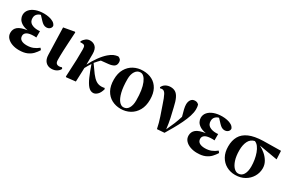

<svg xmlns="http://www.w3.org/2000/svg" viewBox="90 -1529 3733 2513"><g transform="rotate(30 1956.0 -273.0)"><path d="M483.9 -151.9 503.9 -127Q481.4 -89.4 450.4 -56.6Q419.4 -23.9 372.1 -3.4Q324.7 17.1 252 17.1Q195.8 17.1 148.4 0Q101.1 -17.1 72 -49.1Q43 -81.1 43 -126Q43 -182.1 84.2 -216.8Q125.5 -251.5 223.1 -265.1Q164.1 -275.4 129.4 -298.1Q94.7 -320.8 79.8 -349.6Q64.9 -378.4 64.9 -407.2Q64.9 -453.6 95 -488.8Q125 -523.9 178.5 -543.5Q231.9 -563 303.2 -563Q339.8 -563 377.4 -555.4Q415 -547.9 444.3 -530.5Q473.6 -513.2 484.9 -482.9Q486.3 -456.5 466.3 -438.2Q446.3 -419.9 414.1 -419.9Q391.6 -419.9 371.3 -431.6Q351.1 -443.4 330.1 -465.8L272.9 -526.9Q242.2 -519.5 220.2 -496.6Q198.2 -473.6 198.2 -436Q198.2 -382.8 237.5 -358.4Q276.9 -334 338.9 -334Q345.7 -334 353.5 -334.7Q361.3 -335.4 369.1 -335.9V-240.2Q360.8 -240.7 353.3 -241.5Q345.7 -242.2 337.9 -242.2Q261.7 -242.2 228.8 -221.9Q195.8 -201.7 195.8 -167Q195.8 -127.4 225.8 -107.7Q255.9 -87.9 310.1 -87.9Q362.3 -87.9 404.1 -104.2Q445.8 -120.6 483.9 -151.9Z M742.2 16.1Q687.5 16.1 653.8 -19.8Q620.1 -55.7 618.7 -123L606.4 -529.8L769.5 -559.1L777.3 -551.8Q771.5 -453.6 767.6 -384.8Q763.7 -315.9 761.7 -268.8Q759.8 -221.7 759.3 -189.2Q758.8 -156.7 759.3 -130.9Q759.3 -90.3 774.7 -76.2Q790 -62 812.5 -62Q826.7 -62 836.9 -64.7Q847.2 -67.4 855.5 -70.8L867.2 -53.2Q856.9 -27.3 823.7 -5.6Q790.5 16.1 742.2 16.1Z M1472.7 -116.2 1482.4 -102.1Q1465.8 -40.5 1435.1 -11.7Q1404.3 17.1 1373.5 17.1Q1331.1 17.1 1297.4 -21.2Q1263.7 -59.6 1232.7 -130.9Q1201.7 -202.1 1167.5 -300.8Q1152.3 -278.3 1140.1 -257.1Q1127.9 -235.8 1113.3 -209Q1112.8 -186.5 1111.6 -153.6Q1110.4 -120.6 1109.1 -87.6Q1107.9 -54.7 1106.9 -30.3Q1106 -5.9 1105.5 0L968.8 15.1L959.5 8.8L971.7 -252.9L973.6 -405.8Q973.6 -448.2 962.9 -461.7Q952.1 -475.1 927.7 -475.1Q924.3 -475.1 913.3 -474.9Q902.3 -474.6 899.4 -474.1L894.5 -487.8Q911.1 -516.6 937.7 -537.8Q964.4 -559.1 1002.4 -559.1Q1051.3 -559.1 1083.5 -526.6Q1115.7 -494.1 1115.7 -419.9Q1115.7 -414.6 1115.5 -396Q1115.2 -377.4 1115.2 -352.8Q1115.2 -328.1 1115 -303.5Q1114.7 -278.8 1114.7 -261.2Q1149.9 -331.5 1196.5 -396.5Q1243.2 -461.4 1289.6 -501Q1327.1 -533.2 1356.7 -545.9Q1386.2 -558.6 1421.4 -563Q1440.9 -557.6 1455.3 -542.7Q1469.7 -527.8 1469.7 -497.1Q1469.7 -455.6 1440.9 -436.5Q1412.1 -417.5 1360.4 -412.1L1251.5 -400.9Q1234.9 -384.3 1218.3 -366.2Q1201.7 -348.1 1184.6 -327.1Q1233.4 -255.9 1270.3 -207.5Q1307.1 -159.2 1343.3 -134.5Q1379.4 -109.9 1426.3 -109.9Q1442.9 -109.9 1454.3 -111.8Q1465.8 -113.8 1472.7 -116.2Z M1789.6 17.1Q1714.8 17.1 1654.3 -15.1Q1593.8 -47.4 1558.1 -111.8Q1522.5 -176.3 1522.5 -272.9Q1522.5 -367.2 1559.6 -431.6Q1596.7 -496.1 1659.4 -529.5Q1722.2 -563 1799.3 -563Q1877.9 -563 1937.7 -531.2Q1997.6 -499.5 2031.5 -436.5Q2065.4 -373.5 2065.4 -279.8Q2065.4 -183.6 2027.8 -117.4Q1990.2 -51.3 1927.5 -17.1Q1864.7 17.1 1789.6 17.1ZM1809.6 -19Q1860.4 -19 1887 -63.5Q1913.6 -107.9 1913.6 -179.2Q1913.6 -346.2 1874.8 -436.5Q1835.9 -526.9 1780.3 -526.9Q1732.4 -526.9 1703.4 -482.4Q1674.3 -438 1674.3 -366.2Q1674.3 -247.6 1693.6 -170.7Q1712.9 -93.8 1743.7 -56.4Q1774.4 -19 1809.6 -19Z M2104.5 -474.1 2095.7 -485.8Q2112.3 -522.9 2145.5 -541Q2178.7 -559.1 2218.8 -559.1Q2260.7 -559.1 2291.3 -539.8Q2321.8 -520.5 2344 -474.4Q2366.2 -428.2 2383.8 -347.2Q2400.4 -280.8 2416.5 -206.5Q2432.6 -132.3 2441.9 -49.8Q2473.1 -115.2 2497.3 -174.3Q2521.5 -233.4 2539.6 -294.9Q2522.5 -352.1 2513.2 -393.6Q2503.9 -435.1 2503.9 -461.9Q2503.9 -505.4 2524.4 -534.2Q2544.9 -563 2584.5 -563Q2603.5 -563 2616.2 -557.1Q2628.9 -551.3 2641.6 -538.1Q2646 -521.5 2647.9 -507.3Q2649.9 -493.2 2649.9 -472.2Q2649.9 -423.8 2631.1 -365.7Q2612.3 -307.6 2582 -244.6Q2551.8 -181.6 2515.9 -118.9Q2480 -56.2 2445.8 1L2335.9 8.8Q2317.9 -79.6 2291.7 -155Q2265.6 -230.5 2240.7 -303.2Q2210 -397.5 2187.7 -438.2Q2165.5 -479 2135.7 -479Q2119.6 -479 2104.5 -474.1Z M3176.8 -151.9 3196.8 -127Q3174.3 -89.4 3143.3 -56.6Q3112.3 -23.9 3064.9 -3.4Q3017.6 17.1 2944.8 17.1Q2888.7 17.1 2841.3 0Q2793.9 -17.1 2764.9 -49.1Q2735.8 -81.1 2735.8 -126Q2735.8 -182.1 2777.1 -216.8Q2818.4 -251.5 2916 -265.1Q2856.9 -275.4 2822.3 -298.1Q2787.6 -320.8 2772.7 -349.6Q2757.8 -378.4 2757.8 -407.2Q2757.8 -453.6 2787.8 -488.8Q2817.9 -523.9 2871.3 -543.5Q2924.8 -563 2996.1 -563Q3032.7 -563 3070.3 -555.4Q3107.9 -547.9 3137.2 -530.5Q3166.5 -513.2 3177.7 -482.9Q3179.2 -456.5 3159.2 -438.2Q3139.2 -419.9 3106.9 -419.9Q3084.5 -419.9 3064.2 -431.6Q3043.9 -443.4 3022.9 -465.8L2965.8 -526.9Q2935.1 -519.5 2913.1 -496.6Q2891.1 -473.6 2891.1 -436Q2891.1 -382.8 2930.4 -358.4Q2969.7 -334 3031.7 -334Q3038.6 -334 3046.4 -334.7Q3054.2 -335.4 3062 -335.9V-240.2Q3053.7 -240.7 3046.1 -241.5Q3038.6 -242.2 3030.8 -242.2Q2954.6 -242.2 2921.6 -221.9Q2888.7 -201.7 2888.7 -167Q2888.7 -127.4 2918.7 -107.7Q2948.7 -87.9 3002.9 -87.9Q3055.2 -87.9 3096.9 -104.2Q3138.7 -120.6 3176.8 -151.9Z M3544.4 -19Q3596.2 -19 3623.3 -63.2Q3650.4 -107.4 3650.4 -184.1Q3650.4 -232.9 3642.1 -283.7Q3633.8 -334.5 3617.7 -378.9Q3601.6 -423.3 3577.9 -454.8Q3554.2 -486.3 3523.4 -497.1Q3463.4 -483.4 3435.8 -428.2Q3408.2 -373 3408.2 -292Q3408.2 -204.1 3428.2 -143.1Q3448.2 -82 3479.5 -50.5Q3510.7 -19 3544.4 -19ZM3890.1 -431.2 3611.3 -479Q3657.7 -455.6 3699.2 -419.4Q3740.7 -383.3 3766.6 -337.4Q3792.5 -291.5 3792.5 -238.8Q3792.5 -170.4 3758.1 -112.1Q3723.6 -53.7 3662.4 -18.3Q3601.1 17.1 3520 17.1Q3446.3 17.1 3386.5 -16.1Q3326.7 -49.3 3291.5 -111.8Q3256.3 -174.3 3256.3 -263.2Q3256.3 -352.5 3292.5 -416Q3328.6 -479.5 3408 -514.4Q3487.3 -549.3 3616.2 -553.2L3884.3 -557.1Z"/></g></svg>

Font: Source Han Serif JP Heavy
Style: Regular
Weight: 900
Designer: Ryoko NISHIZUKA  (kana & ideographs); Frank Grießhammer (Latin, Greek & Cyrillic); Wenlong ZHANG  (bopomofo); Sandoll Co
Foundry: Adobe Systems Incorporated
Version: Version 1.001;PS 1.001;hotconv 16.6.54;makeotf.lib2.5.65590